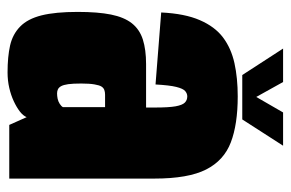

<svg xmlns="http://www.w3.org/2000/svg" viewBox="-150 -614 769 508"><g transform="rotate(90 234.0 -359.5)"><path d="M171 4.5Q192.5 4.5 212 0Q231.5 -4.5 247.5 -12Q263.5 -19.5 274.5 -28Q285.5 -36.5 289.5 -46L310 0H452V-384Q452 -473.5 428 -520.8Q404 -568 356.2 -586.2Q308.5 -604.5 234.5 -604.5Q186 -604.5 146.5 -595.8Q107 -587 78.5 -565.5Q50 -544 32.8 -504.2Q15.5 -464.5 12.5 -402L203 -387Q205 -424 209.5 -442Q214 -460 220.5 -465.5Q227 -471 234.5 -471Q244.5 -471 251 -464.5Q257.5 -458 260.8 -440Q264 -422 264 -385V-362H149Q111 -362 84.2 -353.5Q57.5 -345 41.2 -324.5Q25 -304 18 -269.2Q11 -234.5 11 -181Q11 -122 20.2 -85.2Q29.5 -48.5 49.8 -28.8Q70 -9 99.8 -2.2Q129.5 4.5 171 4.5ZM226.5 -126.5Q220.5 -126.5 215.8 -128.8Q211 -131 207.5 -137.2Q204 -143.5 202.2 -156Q200.5 -168.5 200.5 -190.5Q200.5 -212.5 202.8 -225.5Q205 -238.5 208.5 -244Q212 -249.5 217.5 -251.5Q223 -253.5 230 -253.5H263V-142Q260.5 -137.5 254.2 -133.5Q248 -129.5 240.8 -128Q233.5 -126.5 226.5 -126.5ZM178 -616.5H295.5L365 -724.5H277L236 -653.5L196.5 -724.5H108Z"/></g></svg>

Font: Anybody ExtraCondensed Black
Style: Regular
Weight: 900
Width: 2
Version: Version 1.113;gftools[0.9.25]